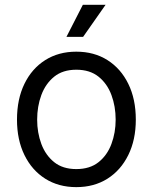

<svg xmlns="http://www.w3.org/2000/svg" viewBox="-20 -768 637 800"><path d="M297.9 11.7Q224.1 11.7 168.5 -23.4Q112.8 -58.6 81.8 -122.1Q50.8 -185.5 50.8 -269.5Q50.8 -355 81.8 -418.7Q112.8 -482.4 168.5 -517.6Q224.1 -552.7 297.9 -552.7Q372.1 -552.7 427.7 -517.6Q483.4 -482.4 514.6 -418.7Q545.9 -355 545.9 -269.5Q545.9 -185.5 514.6 -122.1Q483.4 -58.6 427.7 -23.4Q372.1 11.7 297.9 11.7ZM297.9 -63.5Q354.5 -63.5 390.6 -92.3Q426.8 -121.1 444.3 -168.2Q461.9 -215.3 461.9 -269.5Q461.9 -324.7 444.3 -372.1Q426.8 -419.4 390.6 -448.5Q354.5 -477.5 297.9 -477.5Q241.7 -477.5 205.8 -448.5Q169.9 -419.4 152.3 -372.1Q134.8 -324.7 134.8 -269.5Q134.8 -215.3 152.3 -168.2Q169.9 -121.1 205.8 -92.3Q241.7 -63.5 297.9 -63.5ZM256.8 -614.3 325.2 -748H419.9L326.2 -614.3Z"/></svg>

Font: GitLab Sans
Style: Regular
Weight: 400
Designer: Rasmus Andersson
Foundry: Modifications by GitLab B.V., manufactured by rsms
Version: Version 4.000;git-c8fb6b7